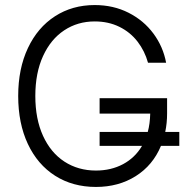

<svg xmlns="http://www.w3.org/2000/svg" viewBox="-20 -737 744 767"><path d="M696.3 -154.3H623Q590.8 -76.7 522.2 -33.4Q453.6 9.8 363.3 9.8Q270.5 9.8 200.2 -34.9Q129.9 -79.6 91.3 -161.9Q52.7 -244.1 52.7 -353.5Q52.7 -462.9 91.6 -545.2Q130.4 -627.4 199.7 -672.1Q269 -716.8 358.4 -716.8Q433.1 -716.8 493.7 -686Q554.2 -655.3 593 -602.8Q631.8 -550.3 643.6 -486.3H571.3Q558.1 -533.7 529.3 -571Q500.5 -608.4 456.8 -629.9Q413.1 -651.4 358.4 -651.4Q290 -651.4 236.3 -615.7Q182.6 -580.1 151.9 -512.9Q121.1 -445.8 121.1 -353.5Q121.1 -261.7 151.9 -194.3Q182.6 -127 237.5 -91.3Q292.5 -55.7 363.3 -55.7Q423.8 -55.7 471.7 -81.3Q519.5 -106.9 547.4 -154.3H377.9V-210H570.3Q579.1 -241.7 580.1 -283.2H377.9V-344.7H647.5V-284.2Q647.5 -245.1 640.1 -210H696.3Z"/></svg>

Font: Pretendard GOV Light
Style: Regular
Weight: 300
Designer: Base glyphs from Inter by Rasmus Andersson; Hangeul glyphs from Noto Sans CJK(Source Han Sans) by Jang Soo-young and Kan
Foundry: Kil Hyung-jin
Version: Version 1.309